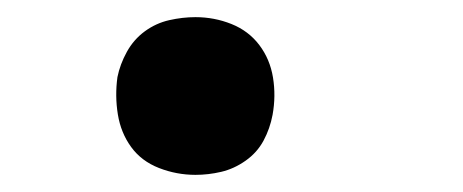

<svg xmlns="http://www.w3.org/2000/svg" viewBox="-20 -196 540 224"><path d="M208 8Q186 8 165.5 0Q145 -8 133 -24.5Q121 -41 117.5 -62.5Q114 -84 117 -106Q120 -121 128 -135.5Q136 -150 149 -159.5Q162 -169 177.5 -172.5Q193 -176 208 -176Q230 -176 250 -168Q270 -160 282.5 -143.5Q295 -127 298.5 -105.5Q302 -84 298 -62Q295 -46 287.5 -32Q280 -18 266.5 -8.5Q253 1 238 4.5Q223 8 208 8Z"/></svg>

Font: Iosevka Slab Semibold
Style: Italic
Weight: 600
Italic angle: -9°
Monospace: yes
Designer: Belleve Invis
Foundry: Belleve Invis
Version: Version 11.1.1; ttfautohint (v1.8.3)